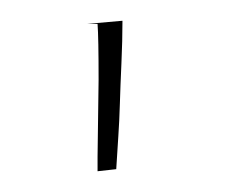

<svg xmlns="http://www.w3.org/2000/svg" viewBox="-20 -738 240 185"><path d="M74 -587 75 -661Q75 -702 74 -715H64L98 -718Q98 -699 97 -677Q96 -655 95.5 -638Q95 -621 94 -606.5Q93 -592 92 -575L74 -573Z"/></svg>

Font: Antic Didone
Style: Regular
Weight: 400
Designer: Santiago Orozco
Foundry: Santiago Orozco
Version: Version 2.001